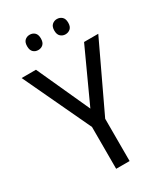

<svg xmlns="http://www.w3.org/2000/svg" viewBox="-220 -996 941 1089"><g transform="rotate(-30 251.0 -452.0)"><path d="M251 -369 409 -714H502L295 -277V0H207V-274L0 -714H94ZM117 -854Q117 -880 130 -892Q143 -904 162 -904Q181 -904 194 -892Q207 -880 207 -854Q207 -828 194 -816Q181 -804 162 -804Q143 -804 130 -816Q117 -828 117 -854ZM295 -854Q295 -880 308.5 -892Q322 -904 340 -904Q359 -904 372.5 -892Q386 -880 386 -854Q386 -828 372.5 -816Q359 -804 340 -804Q322 -804 308.5 -816Q295 -828 295 -854Z"/></g></svg>

Font: Noto Sans Gurmukhi SemiCondensed
Style: Regular
Weight: 400
Width: 4
Designer: Jelle Bosma - Monotype Design Team
Foundry: Monotype Imaging Inc.
Version: Version 2.004; ttfautohint (v1.8.4.7-5d5b)